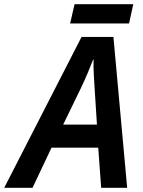

<svg xmlns="http://www.w3.org/2000/svg" viewBox="-76 -889 676 909"><path d="M-56 0 310 -714H461L526 0H403L389 -190H168L78 0ZM223 -299H383L372 -470Q370 -502 368 -538.5Q366 -575 367 -607H365Q353 -576 339 -543Q325 -510 308 -474ZM256 -778 277 -869H555L535 -778Z"/></svg>

Font: Noto Sans Display SemiBold
Style: Italic
Weight: 600
Italic angle: -12°
Designer: Monotype Design Team
Foundry: Monotype Imaging Inc.
Version: Version 2.003